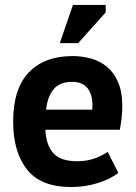

<svg xmlns="http://www.w3.org/2000/svg" viewBox="-20 -740 548 774"><path d="M457 -43Q427 -19 375.5 -2.5Q324 14 266 14Q145 14 89 -56.5Q33 -127 33 -250Q33 -382 96 -448Q159 -514 273 -514Q311 -514 347 -504Q383 -494 411 -471Q439 -448 456 -409Q473 -370 473 -312Q473 -291 470.5 -267Q468 -243 463 -217H163Q166 -154 195.5 -122Q225 -90 291 -90Q332 -90 364.5 -102.5Q397 -115 414 -128ZM271 -410Q220 -410 195.5 -379.5Q171 -349 166 -298H352Q356 -352 335.5 -381Q315 -410 271 -410ZM274 -720H406V-690L295 -566H221Z"/></svg>

Font: PTSans
Style: Bold
Weight: 700
Designer: A.Korolkova, O.Umpeleva, V.Yefimov
Foundry: ParaType Ltd
Version: Version 2.003W OFL